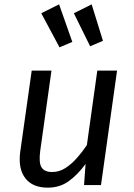

<svg xmlns="http://www.w3.org/2000/svg" viewBox="-20 -852 616 884"><path d="M200 12Q130 12 96.5 -31.5Q63 -75 73 -152L126 -527H217L165 -156Q158 -102 171.5 -81Q185 -60 220 -60Q253 -60 281.5 -78.5Q310 -97 335 -125.5Q360 -154 380 -184L428 -527H519L445 0H367L374 -97Q337 -47 296 -17.5Q255 12 200 12ZM170 -791 252 -832 313 -659 254 -634ZM320 -791 402 -832 454 -664 395 -639Z"/></svg>

Font: Fira Sans Variable
Style: Italic
Weight: 397
Italic angle: -8°
Designer: Carrois Corporate & Edenspiekermann AG
Foundry: Carrois Corporate GbR & Edenspiekermann AG
Version: Version 4.202